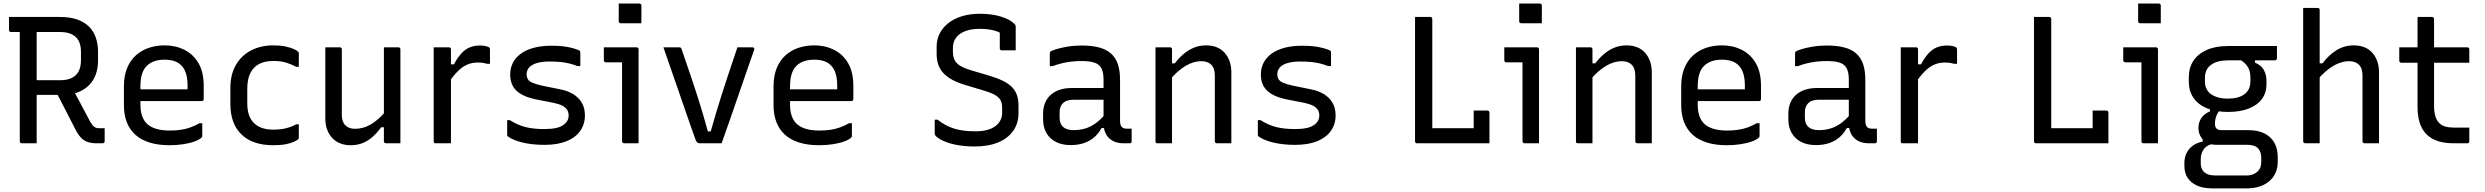

<svg xmlns="http://www.w3.org/2000/svg" viewBox="-20 -794 13770 1064"><path d="M369.1 -326.2Q398.2 -272.8 425.2 -222.5Q452.1 -172.2 480.2 -118.8Q491.7 -98.8 502.3 -91.2Q512.9 -83.5 528.8 -83.5Q534.5 -83.5 538.2 -83.5Q541.9 -83.5 545.9 -83.5H560Q560 -63.6 560 -47.3Q560 -31 560 -11Q560 -6 557 -3Q554 0 549 0Q542 0 532.7 0Q523.4 0 514.6 0Q487.4 0 466.9 -6.8Q446.4 -13.5 430.9 -29Q415.3 -44.4 401.3 -70.3Q373.4 -125.1 345.4 -179.7Q317.4 -234.2 289 -288.5ZM30 -700Q100.3 -700 171.1 -700Q241.9 -700 312.2 -700Q365.8 -700 405.7 -686.7Q445.6 -673.3 471.7 -648Q497.7 -622.6 510.5 -586.7Q523.3 -550.9 523.3 -505.8V-457.3Q523.3 -413.7 509.6 -378.4Q495.9 -343.2 470.1 -318.6Q444.2 -293.9 407.1 -281Q370 -268.1 322.6 -268.1Q285.8 -268.1 248.2 -268.1Q210.7 -268.1 173.3 -268.1L162.3 -260.8V-349.5Q200 -349.5 237.6 -349.5Q275.2 -349.5 312.9 -349.5Q352.1 -349.5 377.6 -361.8Q403 -374.1 415.8 -398.7Q428.6 -423.4 428.6 -458.8V-507.2Q428.6 -533 421.9 -553.4Q415.3 -573.9 401.4 -587.2Q387.6 -601 365.9 -608.8Q344.2 -616.5 312.9 -616.5Q267.8 -616.5 222.3 -616.5Q176.8 -616.5 131.7 -616.5Q86.6 -616.5 41 -616.5Q36 -616.5 33 -619.5Q30 -622.5 30 -627.5Q30 -646.4 30 -663.7Q30 -681 30 -700ZM183.2 0Q162 0 142.1 0Q122.2 0 100.6 0Q95.6 0 92.6 -3Q89.6 -6 89.6 -11Q89.6 -93.3 89.6 -173.1Q89.6 -252.9 89.6 -332.2Q89.6 -411.6 89.6 -491.5Q89.6 -571.5 89.6 -653.4H195.2L183.2 -634.6Q183.2 -588.6 183.2 -543.3Q183.2 -498.1 183.2 -453.4Q183.2 -394.4 183.2 -336.5Q183.2 -278.5 183.2 -220.1Q183.2 -161.6 183.2 -99.2Q183.2 -72.8 183.2 -47.8Q183.2 -22.8 183.2 0Z M892.6 -542.6Q952.5 -542.6 1001.4 -518.3Q1050.4 -494 1079.6 -444.6Q1108.9 -395.2 1108.9 -318.3V-244.6Q1108.9 -241.6 1107.6 -239.1Q1106.3 -236.6 1104.1 -235.3Q1101.9 -234 1098.3 -234H838.5Q822.1 -234 805.3 -234Q788.4 -234 772 -234H742.2L729.4 -298.8H1019.5Q1019.5 -304 1019.5 -308.9Q1019.5 -313.7 1019.5 -318.9Q1019.5 -358.5 1010.7 -386.8Q1001.9 -415.1 983.8 -432.6Q968 -448.4 945.1 -455.8Q922.2 -463.3 892.6 -463.3Q828.3 -463.3 793.2 -428.8Q758.2 -394.4 758.2 -315.9V-211.2Q758.2 -189.1 762.2 -170.4Q766.1 -151.7 773.5 -136.6Q781 -121.6 792.1 -110.5Q812.3 -90.2 844.4 -80.4Q876.5 -70.6 920.2 -70.6Q956.2 -70.6 984 -75Q1011.7 -79.4 1036.5 -88.4Q1061.2 -97.4 1085.6 -111.4H1100.9Q1100.9 -92.8 1100.9 -74.8Q1100.9 -56.8 1100.9 -40.1Q1100.9 -38.1 1100.2 -36.1Q1099.5 -34.1 1097.5 -32.1Q1085.2 -19.9 1058.1 -10Q1031 -0.2 994.9 5.3Q958.8 10.8 919.2 10.8Q857.5 10.8 809.9 -3.8Q762.4 -18.4 730.7 -46.7Q699.1 -75.1 682.9 -116.3Q666.7 -157.5 666.7 -210.8V-314.8Q666.7 -373.3 684.2 -416.2Q701.6 -459 732.9 -487.2Q764.2 -515.5 805.3 -529.1Q846.4 -542.6 892.6 -542.6Z M1494.6 -542.6Q1532.8 -542.6 1561.4 -536.6Q1590 -530.5 1607.8 -522.4Q1625.6 -514.3 1631.7 -507.7Q1634.9 -504.9 1635.4 -502.7Q1635.9 -500.5 1635.9 -496.8Q1635.9 -478.8 1635.9 -460.4Q1635.9 -441.9 1635.9 -423.9H1620.6Q1597.9 -436.7 1567.4 -446.5Q1536.9 -456.2 1494.2 -456.2Q1448.3 -456.2 1416 -439.4Q1383.7 -422.5 1367 -388.4Q1350.3 -354.2 1350.3 -302.5V-220.8Q1350.3 -184.5 1359.7 -157Q1369.2 -129.6 1388.1 -111.5Q1406.4 -93.6 1433 -84.6Q1459.5 -75.6 1494.2 -75.6Q1523.4 -75.6 1545.8 -79.3Q1568.3 -83.1 1586.7 -89.7Q1605.1 -96.2 1620.6 -105H1635.9Q1635.9 -86.4 1635.9 -67.9Q1635.9 -49.5 1635.9 -30.9Q1635.9 -28.9 1635.4 -26.9Q1634.9 -24.9 1632.9 -22.9Q1626.1 -16.2 1608.6 -8.1Q1591.1 -0.1 1562.9 5.4Q1534.6 10.8 1494.1 10.8Q1437.6 10.8 1393.7 -3.9Q1349.8 -18.7 1319 -48Q1288.2 -77.4 1272.4 -119.9Q1256.7 -162.4 1256.7 -216.9V-306.3Q1256.7 -382.2 1287.7 -434.9Q1318.8 -487.6 1372.4 -515.1Q1426 -542.6 1494.6 -542.6Z M1863.3 -531.8Q1867.3 -531.8 1869.3 -530.3Q1871.3 -528.9 1872.8 -526.9Q1874.3 -524.9 1874.3 -521Q1874.3 -475.6 1874.3 -429.1Q1874.3 -382.6 1874.3 -336.6Q1874.3 -290.5 1874.3 -245.4Q1874.3 -200.4 1874.3 -157.1Q1874.3 -118.9 1893.8 -99.5Q1913.4 -80.2 1946.3 -80.2Q1969.9 -80.2 1992 -86.2Q2014 -92.3 2035.3 -104.8Q2056.6 -117.4 2078.5 -136.8Q2100.3 -156.1 2122.1 -183.3V-88.9H2092.5Q2070.3 -58.5 2045.2 -35.9Q2020.1 -13.3 1990.2 -1.3Q1960.2 10.8 1922.6 10.8Q1890.3 10.8 1864 0Q1837.7 -10.8 1819.9 -30.8Q1802.1 -50.8 1792.4 -77.3Q1782.8 -103.8 1782.8 -135.9Q1782.8 -181 1782.8 -225.7Q1782.8 -270.3 1782.8 -315.4Q1782.8 -360.5 1782.8 -404.6Q1782.8 -436.7 1782.8 -468.6Q1782.8 -500.4 1782.8 -531.8Q1803.2 -531.8 1823.3 -531.8Q1843.4 -531.8 1863.3 -531.8ZM2187.9 -531.8Q2191.9 -531.8 2193.9 -530.3Q2195.9 -528.8 2197.4 -526.7Q2198.9 -524.7 2198.9 -520.6Q2198.9 -450.6 2198.9 -380.5Q2198.9 -310.4 2198.9 -239.8Q2198.9 -169.2 2198.9 -99.2Q2198.9 -77.7 2198.9 -59.2Q2198.9 -40.7 2198.9 -25.6Q2198.9 -10.5 2198.9 0Q2185.1 0 2171.3 0Q2157.5 0 2144.4 0Q2131.3 0 2118.4 0Q2115.4 0 2112.9 -1.5Q2110.4 -3 2108.9 -5.1Q2107.4 -7.1 2107.4 -11.1Q2107.4 -98 2107.4 -184.9Q2107.4 -271.8 2107.4 -358.7Q2107.4 -445.6 2107.4 -531.8Q2121.7 -531.8 2134.9 -531.8Q2148.2 -531.8 2161.5 -531.8Q2174.9 -531.8 2187.9 -531.8Z M2462.6 -437.6H2495.6Q2515.7 -475.3 2537 -498.2Q2558.2 -521.1 2583.3 -531.5Q2608.4 -541.8 2638.3 -541.8Q2655.6 -541.8 2667.7 -539.4Q2679.7 -537 2687.4 -533.4Q2692.1 -531 2693.7 -527.6Q2695.3 -524.2 2695.3 -518.5Q2695.3 -508.7 2695.3 -498.8Q2695.3 -488.9 2695.3 -479.5Q2695.3 -470.1 2695.3 -460.2Q2695.3 -450.3 2695.3 -440.5H2680Q2669.4 -443.5 2657 -445.5Q2644.7 -447.5 2627.9 -447.5Q2595.6 -447.5 2568.7 -435.8Q2541.8 -424.1 2516.3 -398.5Q2490.7 -373 2462.6 -331ZM2479 0Q2465.2 0 2451 0Q2436.8 0 2422.8 0Q2408.9 0 2394.4 0Q2391.4 0 2389.4 -0.5Q2387.4 -1 2385.9 -2.5Q2384.4 -4 2383.9 -6Q2383.4 -8 2383.4 -11Q2383.4 -31.8 2383.4 -67.7Q2383.4 -103.7 2383.4 -149.3Q2383.4 -194.8 2383.4 -244.3Q2383.4 -293.7 2383.4 -342.3Q2383.4 -390.8 2383.4 -432.6Q2383.4 -464.9 2383.4 -490.5Q2383.4 -516.1 2383.4 -531.8Q2399.1 -531.8 2413.5 -531.8Q2427.9 -531.8 2441.6 -531.8Q2455.4 -531.8 2468 -531.8Q2472 -531.8 2474 -530.3Q2476 -528.8 2477.5 -526.8Q2479 -524.8 2479 -520.8Q2479 -495.3 2479 -451.1Q2479 -406.9 2479 -351.1Q2479 -295.4 2479 -233.9Q2479 -172.5 2479 -112.1Q2479 -51.8 2479 0Z M2996.8 -78.8Q3069.2 -78.8 3100.2 -100.1Q3131.2 -121.3 3131.2 -153.6Q3131.2 -172 3122.9 -185.3Q3114.6 -198.7 3096.2 -208.3Q3077.7 -217.9 3046.5 -224.4L2948.4 -243.6Q2898.6 -254.2 2867.5 -272.4Q2836.4 -290.6 2821.8 -317.6Q2807.3 -344.6 2807.3 -380.9Q2807.3 -416.1 2821.9 -445.2Q2836.5 -474.3 2865.4 -495.8Q2894.3 -517.2 2937.3 -528.9Q2980.3 -540.6 3036.6 -540.6Q3073.5 -540.6 3101.5 -537.2Q3129.4 -533.7 3150.2 -528.2Q3170.9 -522.6 3184.2 -517Q3189.9 -515 3192.2 -512.8Q3194.5 -510.6 3195.3 -507.6Q3196 -504.5 3196 -499.5Q3196 -484.2 3196 -465.1Q3196 -446 3196 -427.7H3180.6Q3156.6 -437 3133.1 -442.7Q3109.7 -448.4 3083.7 -450.7Q3057.7 -453 3025.1 -453Q2980.1 -453 2952 -443.7Q2923.9 -434.4 2911.2 -418.7Q2898.4 -402.9 2898.4 -383.5Q2898.4 -366.9 2905.2 -355.2Q2912.1 -343.6 2930.6 -335.5Q2949.1 -327.4 2982.7 -319.7L3082.2 -299.5Q3126.3 -291.2 3157.2 -272Q3188.1 -252.7 3204.8 -223.7Q3221.4 -194.6 3221.4 -154.4Q3221.4 -104.7 3194.8 -67.8Q3168.2 -30.9 3118.3 -11Q3068.4 8.8 2998.2 8.8Q2962.2 8.8 2931.5 5.4Q2900.9 1.9 2875.6 -4.1Q2850.3 -10.2 2830.5 -18.4Q2810.8 -26.6 2796.9 -36.1Q2793.5 -38.6 2792 -40.7Q2790.6 -42.8 2790.6 -48.3Q2790.6 -65.1 2790.6 -86.8Q2790.6 -108.6 2790.6 -128.1H2805.9Q2827 -114.5 2848 -105.2Q2868.9 -95.9 2891.8 -90Q2914.6 -84.2 2940.5 -81.5Q2966.4 -78.8 2996.8 -78.8Z M3427.2 -11Q3427.2 -48.5 3427.2 -92.1Q3427.2 -135.6 3427.2 -182.6Q3427.2 -229.6 3427.2 -276.6Q3427.2 -323.6 3427.2 -367.4Q3427.2 -411.3 3427.2 -448.7H3413.4Q3404.9 -448.7 3395.6 -448.7Q3386.2 -448.7 3376.2 -448.7Q3366.1 -448.7 3356.4 -448.7Q3346.6 -448.7 3337.3 -448.7Q3332.9 -448.7 3329.6 -452Q3326.3 -455.3 3326.3 -459.7Q3326.3 -477.4 3326.3 -495.8Q3326.3 -514.1 3326.3 -531.8Q3342.7 -531.8 3361.4 -531.8Q3380.1 -531.8 3400 -531.8Q3420 -531.8 3439 -531.8Q3458 -531.8 3475.7 -531.8Q3493.3 -531.8 3507.7 -531.8Q3511.1 -531.8 3513.4 -530.3Q3515.7 -528.8 3517.2 -526.5Q3518.7 -524.2 3518.7 -520.8Q3518.7 -470.1 3518.7 -415.8Q3518.7 -361.5 3518.7 -306.4Q3518.7 -251.3 3518.7 -197.2Q3518.7 -143.1 3518.7 -92Q3518.7 -77.1 3518.7 -61.8Q3518.7 -46.5 3518.7 -31.2Q3518.7 -15.8 3518.7 0Q3497.5 0 3478.6 0Q3459.8 0 3438.2 0Q3433.8 0 3430.5 -3.3Q3427.2 -6.6 3427.2 -11ZM3408.8 -774.3Q3422.8 -774.3 3437.1 -774.3Q3451.4 -774.3 3466.1 -774.3Q3480.8 -774.3 3495.1 -774.3Q3509.4 -774.3 3523.4 -774.3Q3528.4 -774.3 3531.4 -771.3Q3534.4 -768.3 3534.4 -763.3V-665.2Q3520.4 -665.2 3506.1 -665.2Q3491.8 -665.2 3477.1 -665.2Q3462.4 -665.2 3448.1 -665.2Q3433.8 -665.2 3419.8 -665.2Q3414.8 -665.2 3411.8 -668.2Q3408.8 -671.2 3408.8 -676.2Z M3745.6 -531.8Q3748.9 -531.8 3751 -530.7Q3753.1 -529.6 3754.7 -527.5Q3756.3 -525.5 3757.3 -521.2Q3781.1 -451.7 3805.2 -381.1Q3829.3 -310.4 3853.8 -233.1Q3878.4 -155.7 3902.6 -65.9H3918.5Q3933.8 -119.3 3948.5 -169Q3963.3 -218.8 3978.3 -265.5Q3993.4 -312.2 4008 -356.9Q4022.5 -401.6 4037.4 -445.1Q4052.2 -488.5 4066.5 -531.8Q4087.4 -531.8 4108.4 -531.8Q4129.4 -531.8 4149.7 -531.8Q4154 -531.8 4156.4 -529.9Q4158.8 -528 4160 -524.9Q4161.2 -521.9 4159.2 -517.5Q4136.7 -453.1 4114.2 -388.4Q4091.7 -323.7 4069.4 -258.7Q4047.1 -193.8 4024.6 -129.4Q4002.1 -65 3979 0Q3947.5 0 3916.8 0Q3886 0 3859.5 0Q3852.6 0 3847.7 -2.1Q3842.9 -4.2 3839.3 -10Q3835.8 -15.8 3831.5 -27.8Q3815 -75.3 3797.7 -124.3Q3780.4 -173.4 3763.2 -223.7Q3746 -274 3728.1 -325.3Q3710.1 -376.6 3692.2 -428.2Q3674.3 -479.8 3656.4 -531.8Q3678.7 -531.8 3701 -531.8Q3723.2 -531.8 3745.6 -531.8Z M4492.6 -542.6Q4552.5 -542.6 4601.4 -518.3Q4650.4 -494 4679.6 -444.6Q4708.9 -395.2 4708.9 -318.3V-244.6Q4708.9 -241.6 4707.6 -239.1Q4706.3 -236.6 4704.1 -235.3Q4701.9 -234 4698.3 -234H4438.5Q4422.1 -234 4405.3 -234Q4388.4 -234 4372 -234H4342.2L4329.4 -298.8H4619.5Q4619.5 -304 4619.5 -308.9Q4619.5 -313.7 4619.5 -318.9Q4619.5 -358.5 4610.7 -386.8Q4601.9 -415.1 4583.8 -432.6Q4568 -448.4 4545.1 -455.8Q4522.2 -463.3 4492.6 -463.3Q4428.3 -463.3 4393.2 -428.8Q4358.2 -394.4 4358.2 -315.9V-211.2Q4358.2 -189.1 4362.2 -170.4Q4366.1 -151.7 4373.5 -136.6Q4381 -121.6 4392.1 -110.5Q4412.3 -90.2 4444.4 -80.4Q4476.5 -70.6 4520.2 -70.6Q4556.2 -70.6 4584 -75Q4611.7 -79.4 4636.5 -88.4Q4661.2 -97.4 4685.6 -111.4H4700.9Q4700.9 -92.8 4700.9 -74.8Q4700.9 -56.8 4700.9 -40.1Q4700.9 -38.1 4700.2 -36.1Q4699.5 -34.1 4697.5 -32.1Q4685.2 -19.9 4658.1 -10Q4631 -0.2 4594.9 5.3Q4558.8 10.8 4519.2 10.8Q4457.5 10.8 4409.9 -3.8Q4362.4 -18.4 4330.7 -46.7Q4299.1 -75.1 4282.9 -116.3Q4266.7 -157.5 4266.7 -210.8V-314.8Q4266.7 -373.3 4284.2 -416.2Q4301.6 -459 4332.9 -487.2Q4364.2 -515.5 4405.3 -529.1Q4446.4 -542.6 4492.6 -542.6Z M5409.1 -717.7Q5476.6 -717.7 5526.9 -702.1Q5577.3 -686.6 5601.5 -661.8Q5606.1 -657.8 5607.4 -654.1Q5608.7 -650.4 5608.7 -645Q5608.7 -625.4 5608.7 -603Q5608.7 -580.5 5608.7 -558.4Q5608.7 -536.2 5608.7 -514.9Q5589.5 -514.9 5570.1 -514.9Q5550.6 -514.9 5531.5 -514.9Q5526.5 -514.9 5523.5 -517.9Q5520.5 -520.9 5520.5 -525.9Q5520.5 -539.2 5520.5 -552.6Q5520.5 -566 5520.5 -580Q5520.5 -594 5520.5 -609.1Q5520.5 -624.3 5520.5 -640.3L5547.9 -596.2Q5523.7 -615.3 5490.1 -624.7Q5456.5 -634.1 5409.1 -634.1Q5374.5 -634.1 5347.2 -627.1Q5319.8 -620.1 5300.5 -606.6Q5281.1 -593 5270.9 -573.2Q5260.7 -553.4 5260.7 -527.8V-507.9Q5260.7 -482.3 5269.1 -463.3Q5277.6 -444.3 5299.6 -430.3Q5321.7 -416.4 5362.9 -404L5459 -375.6Q5504.9 -362.2 5536.7 -346.6Q5568.6 -331.1 5587.8 -311.7Q5607 -292.2 5615.6 -266.5Q5624.3 -240.7 5624.3 -206.3V-167.7Q5624.3 -111.6 5595.5 -69.8Q5566.7 -27.9 5512.2 -5.1Q5457.7 17.7 5380.7 17.7Q5332.1 17.7 5289.6 10.5Q5247.1 3.3 5215.3 -9.9Q5183.5 -23 5165.9 -40.2Q5162.4 -43.8 5161.2 -47.3Q5159.9 -50.8 5159.9 -57.3Q5159.9 -69.2 5159.9 -80.9Q5159.9 -92.6 5159.9 -105.1Q5159.9 -117.7 5159.9 -130.7H5175.3Q5219.7 -95.9 5268.4 -81.1Q5317.1 -66.3 5385.3 -66.3Q5456.6 -66.3 5495 -94.3Q5533.5 -122.3 5533.5 -170.2V-197.3Q5533.5 -221.8 5524.9 -238.3Q5516.3 -254.7 5493.8 -267.7Q5471.2 -280.7 5428.6 -293.1L5332.3 -322.1Q5285.2 -335.9 5254.1 -353.6Q5223 -371.2 5204.6 -392.5Q5186.2 -413.9 5178.3 -439.7Q5170.5 -465.5 5170.5 -496.6V-535.3Q5170.5 -575.7 5187.7 -609Q5204.9 -642.3 5236.6 -666.9Q5268.4 -691.4 5312.1 -704.5Q5355.9 -717.7 5409.1 -717.7Z M6187 -351Q6187 -323.4 6187 -295.3Q6187 -267.2 6187 -238.7Q6187 -210.1 6187 -181.9Q6187 -153.6 6187 -126.3Q6187 -112.7 6189.4 -103.9Q6191.8 -95.1 6197.1 -89.8Q6201.9 -85 6209 -82.9Q6216.1 -80.9 6226.1 -80.9Q6228.5 -80.9 6231 -80.9Q6233.5 -80.9 6235.9 -80.9H6251.2Q6251.2 -63.1 6251.2 -45.9Q6251.2 -28.7 6251.2 -11Q6251.2 -5.4 6248.2 -2.7Q6245.2 0 6240.2 0Q6235.2 0 6224.7 0Q6214.2 0 6205.4 0Q6181.7 0 6161.9 -6.9Q6142.1 -13.7 6126.9 -27.7Q6111.8 -41.7 6103.7 -62.5Q6095.5 -83.3 6095.5 -111.1Q6095.5 -145.8 6095.5 -183.4Q6095.5 -221 6095.5 -255.7Q6095.5 -272.1 6095.5 -288.2Q6095.5 -304.3 6095.5 -320.3Q6095.5 -336.3 6095.5 -352.3Q6095.5 -392.5 6084.1 -414.9Q6072.6 -437.3 6046.1 -446.5Q6019.5 -455.7 5972.8 -455.7Q5943.6 -455.7 5916.8 -452.6Q5890 -449.5 5864.7 -443.4Q5839.5 -437.2 5812.9 -427.4H5797.6Q5797.6 -445.3 5797.6 -463.2Q5797.6 -481.2 5797.6 -498.6Q5797.6 -502.1 5798.6 -504.3Q5799.6 -506.5 5800.6 -507.5Q5806 -512.9 5831.6 -521Q5857.3 -529.1 5894.7 -535.4Q5932.1 -541.8 5972.8 -541.8Q6029 -541.8 6069.7 -531.3Q6110.3 -520.7 6136.2 -497.9Q6162.1 -475 6174.6 -438.9Q6187 -402.8 6187 -351ZM5852 -141.5Q5852 -108 5871.6 -90.4Q5891.2 -72.9 5929.5 -72.9Q5963.9 -72.9 5994.2 -81.9Q6024.6 -90.9 6053.8 -112.4Q6083.1 -133.9 6114.1 -172V-84.7H6084.5Q6068 -54.2 6043.5 -33Q6018.9 -11.8 5986.2 -0.9Q5953.4 10 5913.3 10Q5866 10 5831.8 -7.3Q5797.6 -24.7 5779.1 -56.6Q5760.5 -88.5 5760.5 -132.2V-164Q5760.5 -197.1 5771.2 -223.4Q5781.9 -249.6 5802.4 -268Q5822.9 -286.4 5851.9 -296.3Q5880.9 -306.2 5917.5 -306.2Q5951.9 -306.2 5984.5 -306.2Q6017.1 -306.2 6049.2 -306.2Q6081.2 -306.2 6114.3 -306.2Q6122.7 -306.2 6126.6 -295.5Q6130.5 -284.7 6131.5 -269.8Q6132.5 -255 6132.5 -241.4Q6095.5 -241.4 6063.6 -241.4Q6031.8 -241.4 5999.7 -241.4Q5967.7 -241.4 5929.5 -241.4Q5909.4 -241.4 5894.7 -236.5Q5880 -231.7 5869.7 -221.4Q5861.1 -212.8 5856.5 -200.3Q5852 -187.9 5852 -172.1Z M6803.7 0Q6782.5 0 6763.6 0Q6744.8 0 6723.2 0Q6720.2 0 6717.7 -1.5Q6715.2 -2.9 6713.7 -4.9Q6712.2 -6.9 6712.2 -10.8Q6712.2 -71.8 6712.2 -132.4Q6712.2 -193.1 6712.2 -253.7Q6712.2 -314.4 6712.2 -374.7Q6712.2 -415.8 6692.4 -435.4Q6672.7 -455 6636.8 -455Q6616.1 -455 6594.3 -448.6Q6572.4 -442.1 6550.1 -428.9Q6527.8 -415.6 6505.4 -395.8Q6483 -376.1 6460.2 -348.5V-442.9H6490.2Q6513.3 -473.1 6539.7 -495.3Q6566 -517.6 6597 -530.1Q6628.1 -542.6 6663.4 -542.6Q6697.2 -542.6 6723.4 -531.8Q6749.6 -521.1 6767.2 -500.8Q6784.8 -480.6 6794.3 -453.5Q6803.7 -426.3 6803.7 -393.4Q6803.7 -345.4 6803.7 -297Q6803.7 -248.6 6803.7 -200.3Q6803.7 -151.9 6803.7 -103.1Q6803.7 -76.9 6803.7 -51.3Q6803.7 -25.6 6803.7 0ZM6474.9 0Q6461 0 6448.1 0Q6435.1 0 6421.9 0Q6408.7 0 6394.4 0Q6391.4 0 6389.4 -0.5Q6387.4 -1 6385.9 -2.5Q6384.4 -4.1 6383.9 -6.1Q6383.4 -8.1 6383.4 -11.2Q6383.4 -64 6383.4 -116.8Q6383.4 -169.6 6383.4 -221.9Q6383.4 -274.2 6383.4 -327Q6383.4 -379.8 6383.4 -432.6Q6383.4 -464.9 6383.4 -490.5Q6383.4 -516.1 6383.4 -531.8Q6399.1 -531.8 6412.5 -531.8Q6425.8 -531.8 6438.5 -531.8Q6451.3 -531.8 6463.9 -531.8Q6467.9 -531.8 6469.9 -530.3Q6471.9 -528.8 6473.4 -526.8Q6474.9 -524.7 6474.9 -520.7Q6474.9 -434.7 6474.9 -347.8Q6474.9 -260.8 6474.9 -173.9Q6474.9 -86.9 6474.9 0Z M7156.8 -78.8Q7229.2 -78.8 7260.2 -100.1Q7291.2 -121.3 7291.2 -153.6Q7291.2 -172 7282.9 -185.3Q7274.6 -198.7 7256.2 -208.3Q7237.7 -217.9 7206.5 -224.4L7108.4 -243.6Q7058.6 -254.2 7027.5 -272.4Q6996.4 -290.6 6981.8 -317.6Q6967.3 -344.6 6967.3 -380.9Q6967.3 -416.1 6981.9 -445.2Q6996.5 -474.3 7025.4 -495.8Q7054.3 -517.2 7097.3 -528.9Q7140.3 -540.6 7196.6 -540.6Q7233.5 -540.6 7261.5 -537.2Q7289.4 -533.7 7310.2 -528.2Q7330.9 -522.6 7344.2 -517Q7349.9 -515 7352.2 -512.8Q7354.5 -510.6 7355.3 -507.6Q7356 -504.5 7356 -499.5Q7356 -484.2 7356 -465.1Q7356 -446 7356 -427.7H7340.6Q7316.6 -437 7293.1 -442.7Q7269.7 -448.4 7243.7 -450.7Q7217.7 -453 7185.1 -453Q7140.1 -453 7112 -443.7Q7083.9 -434.4 7071.2 -418.7Q7058.4 -402.9 7058.4 -383.5Q7058.4 -366.9 7065.2 -355.2Q7072.1 -343.6 7090.6 -335.5Q7109.1 -327.4 7142.7 -319.7L7242.2 -299.5Q7286.3 -291.2 7317.2 -272Q7348.1 -252.7 7364.8 -223.7Q7381.4 -194.6 7381.4 -154.4Q7381.4 -104.7 7354.8 -67.8Q7328.2 -30.9 7278.3 -11Q7228.4 8.8 7158.2 8.8Q7122.2 8.8 7091.5 5.4Q7060.9 1.9 7035.6 -4.1Q7010.3 -10.2 6990.5 -18.4Q6970.8 -26.6 6956.9 -36.1Q6953.5 -38.6 6952 -40.7Q6950.6 -42.8 6950.6 -48.3Q6950.6 -65.1 6950.6 -86.8Q6950.6 -108.6 6950.6 -128.1H6965.9Q6987 -114.5 7008 -105.2Q7028.9 -95.9 7051.8 -90Q7074.6 -84.2 7100.5 -81.5Q7126.4 -78.8 7156.8 -78.8Z M7832.7 0Q7830.1 0 7828.1 -0.7Q7826.1 -1.4 7824.6 -2.9Q7823.1 -4.4 7822.4 -6.4Q7821.7 -8.4 7821.7 -11Q7821.7 -92.3 7821.7 -175.6Q7821.7 -258.9 7821.7 -338.3Q7821.7 -417.7 7821.7 -486.7Q7821.7 -555.7 7821.7 -608.3Q7821.7 -631.2 7821.7 -654.1Q7821.7 -677.1 7821.7 -700Q7843.3 -700 7864.2 -700Q7885.1 -700 7906.3 -700Q7909.9 -700 7912.1 -698.5Q7914.3 -697 7915.8 -694.5Q7917.3 -692 7917.3 -689Q7917.3 -614 7917.3 -538Q7917.3 -462.1 7917.3 -386.3Q7917.3 -310.4 7917.3 -234.5Q7917.3 -158.5 7917.3 -83.5H8165.8Q8182.3 -83.5 8194.1 -78Q8205.8 -72.4 8213.7 -61.4Q8221.7 -50.4 8226.7 -35.1Q8231.7 -19.9 8234.1 0ZM8146.8 -181.6Q8160.4 -181.6 8173 -181.6Q8185.5 -181.6 8197.8 -181.6Q8210.1 -181.6 8223.1 -181.6Q8226.1 -181.6 8228.6 -180.1Q8231.1 -178.6 8232.6 -176.1Q8234.1 -173.6 8234.1 -170.6Q8234.1 -152.2 8234.1 -130.4Q8234.1 -108.6 8234.1 -85.5Q8234.1 -62.4 8234.1 -40.4Q8234.1 -18.4 8234.1 0Q8200.5 -2.1 8181.2 -10.5Q8161.9 -18.9 8154.3 -33.5Q8146.8 -48.2 8146.8 -68.3Q8146.8 -86 8146.8 -105.7Q8146.8 -125.4 8146.8 -145.1Q8146.8 -164.7 8146.8 -181.6Z M8417.2 -11Q8417.2 -48.5 8417.2 -92.1Q8417.2 -135.6 8417.2 -182.6Q8417.2 -229.6 8417.2 -276.6Q8417.2 -323.6 8417.2 -367.4Q8417.2 -411.3 8417.2 -448.7H8403.4Q8394.9 -448.7 8385.6 -448.7Q8376.2 -448.7 8366.2 -448.7Q8356.1 -448.7 8346.4 -448.7Q8336.6 -448.7 8327.3 -448.7Q8322.9 -448.7 8319.6 -452Q8316.3 -455.3 8316.3 -459.7Q8316.3 -477.4 8316.3 -495.8Q8316.3 -514.1 8316.3 -531.8Q8332.7 -531.8 8351.4 -531.8Q8370.1 -531.8 8390 -531.8Q8410 -531.8 8429 -531.8Q8448 -531.8 8465.7 -531.8Q8483.3 -531.8 8497.7 -531.8Q8501.1 -531.8 8503.4 -530.3Q8505.7 -528.8 8507.2 -526.5Q8508.7 -524.2 8508.7 -520.8Q8508.7 -470.1 8508.7 -415.8Q8508.7 -361.5 8508.7 -306.4Q8508.7 -251.3 8508.7 -197.2Q8508.7 -143.1 8508.7 -92Q8508.7 -77.1 8508.7 -61.8Q8508.7 -46.5 8508.7 -31.2Q8508.7 -15.8 8508.7 0Q8487.5 0 8468.6 0Q8449.8 0 8428.2 0Q8423.8 0 8420.5 -3.3Q8417.2 -6.6 8417.2 -11ZM8398.8 -774.3Q8412.8 -774.3 8427.1 -774.3Q8441.4 -774.3 8456.1 -774.3Q8470.8 -774.3 8485.1 -774.3Q8499.4 -774.3 8513.4 -774.3Q8518.4 -774.3 8521.4 -771.3Q8524.4 -768.3 8524.4 -763.3V-665.2Q8510.4 -665.2 8496.1 -665.2Q8481.8 -665.2 8467.1 -665.2Q8452.4 -665.2 8438.1 -665.2Q8423.8 -665.2 8409.8 -665.2Q8404.8 -665.2 8401.8 -668.2Q8398.8 -671.2 8398.8 -676.2Z M9133.7 0Q9112.5 0 9093.6 0Q9074.8 0 9053.2 0Q9050.2 0 9047.7 -1.5Q9045.2 -2.9 9043.7 -4.9Q9042.2 -6.9 9042.2 -10.8Q9042.2 -71.8 9042.2 -132.4Q9042.2 -193.1 9042.2 -253.7Q9042.2 -314.4 9042.2 -374.7Q9042.2 -415.8 9022.4 -435.4Q9002.7 -455 8966.8 -455Q8946.1 -455 8924.3 -448.6Q8902.4 -442.1 8880.1 -428.9Q8857.8 -415.6 8835.4 -395.8Q8813 -376.1 8790.2 -348.5V-442.9H8820.2Q8843.3 -473.1 8869.7 -495.3Q8896 -517.6 8927 -530.1Q8958.1 -542.6 8993.4 -542.6Q9027.2 -542.6 9053.4 -531.8Q9079.6 -521.1 9097.2 -500.8Q9114.8 -480.6 9124.3 -453.5Q9133.7 -426.3 9133.7 -393.4Q9133.7 -345.4 9133.7 -297Q9133.7 -248.6 9133.7 -200.3Q9133.7 -151.9 9133.7 -103.1Q9133.7 -76.9 9133.7 -51.3Q9133.7 -25.6 9133.7 0ZM8804.9 0Q8791 0 8778.1 0Q8765.1 0 8751.9 0Q8738.7 0 8724.4 0Q8721.4 0 8719.4 -0.5Q8717.4 -1 8715.9 -2.5Q8714.4 -4.1 8713.9 -6.1Q8713.4 -8.1 8713.4 -11.2Q8713.4 -64 8713.4 -116.8Q8713.4 -169.6 8713.4 -221.9Q8713.4 -274.2 8713.4 -327Q8713.4 -379.8 8713.4 -432.6Q8713.4 -464.9 8713.4 -490.5Q8713.4 -516.1 8713.4 -531.8Q8729.1 -531.8 8742.5 -531.8Q8755.8 -531.8 8768.5 -531.8Q8781.3 -531.8 8793.9 -531.8Q8797.9 -531.8 8799.9 -530.3Q8801.9 -528.8 8803.4 -526.8Q8804.9 -524.7 8804.9 -520.7Q8804.9 -434.7 8804.9 -347.8Q8804.9 -260.8 8804.9 -173.9Q8804.9 -86.9 8804.9 0Z M9522.6 -542.6Q9582.5 -542.6 9631.4 -518.3Q9680.4 -494 9709.6 -444.6Q9738.9 -395.2 9738.9 -318.3V-244.6Q9738.9 -241.6 9737.6 -239.1Q9736.3 -236.6 9734.1 -235.3Q9731.9 -234 9728.3 -234H9468.5Q9452.1 -234 9435.3 -234Q9418.4 -234 9402 -234H9372.2L9359.4 -298.8H9649.5Q9649.5 -304 9649.5 -308.9Q9649.5 -313.7 9649.5 -318.9Q9649.5 -358.5 9640.7 -386.8Q9631.9 -415.1 9613.8 -432.6Q9598 -448.4 9575.1 -455.8Q9552.2 -463.3 9522.6 -463.3Q9458.3 -463.3 9423.2 -428.8Q9388.2 -394.4 9388.2 -315.9V-211.2Q9388.2 -189.1 9392.2 -170.4Q9396.1 -151.7 9403.5 -136.6Q9411 -121.6 9422.1 -110.5Q9442.3 -90.2 9474.4 -80.4Q9506.5 -70.6 9550.2 -70.6Q9586.2 -70.6 9614 -75Q9641.7 -79.4 9666.5 -88.4Q9691.2 -97.4 9715.6 -111.4H9730.9Q9730.9 -92.8 9730.9 -74.8Q9730.9 -56.8 9730.9 -40.1Q9730.9 -38.1 9730.2 -36.1Q9729.5 -34.1 9727.5 -32.1Q9715.2 -19.9 9688.1 -10Q9661 -0.2 9624.9 5.3Q9588.8 10.8 9549.2 10.8Q9487.5 10.8 9439.9 -3.8Q9392.4 -18.4 9360.7 -46.7Q9329.1 -75.1 9312.9 -116.3Q9296.7 -157.5 9296.7 -210.8V-314.8Q9296.7 -373.3 9314.2 -416.2Q9331.6 -459 9362.9 -487.2Q9394.2 -515.5 9435.3 -529.1Q9476.4 -542.6 9522.6 -542.6Z M10317 -351Q10317 -323.4 10317 -295.3Q10317 -267.2 10317 -238.7Q10317 -210.1 10317 -181.9Q10317 -153.6 10317 -126.3Q10317 -112.7 10319.4 -103.9Q10321.8 -95.1 10327.1 -89.8Q10331.9 -85 10339 -82.9Q10346.1 -80.9 10356.1 -80.9Q10358.5 -80.9 10361 -80.9Q10363.5 -80.9 10365.9 -80.9H10381.2Q10381.2 -63.1 10381.2 -45.9Q10381.2 -28.7 10381.2 -11Q10381.2 -5.4 10378.2 -2.7Q10375.2 0 10370.2 0Q10365.2 0 10354.7 0Q10344.2 0 10335.4 0Q10311.7 0 10291.9 -6.9Q10272.1 -13.7 10256.9 -27.7Q10241.8 -41.7 10233.7 -62.5Q10225.5 -83.3 10225.5 -111.1Q10225.5 -145.8 10225.5 -183.4Q10225.5 -221 10225.5 -255.7Q10225.5 -272.1 10225.5 -288.2Q10225.5 -304.3 10225.5 -320.3Q10225.5 -336.3 10225.5 -352.3Q10225.5 -392.5 10214.1 -414.9Q10202.6 -437.3 10176.1 -446.5Q10149.5 -455.7 10102.8 -455.7Q10073.6 -455.7 10046.8 -452.6Q10020 -449.5 9994.7 -443.4Q9969.5 -437.2 9942.9 -427.4H9927.6Q9927.6 -445.3 9927.6 -463.2Q9927.6 -481.2 9927.6 -498.6Q9927.6 -502.1 9928.6 -504.3Q9929.6 -506.5 9930.6 -507.5Q9936 -512.9 9961.6 -521Q9987.3 -529.1 10024.7 -535.4Q10062.1 -541.8 10102.8 -541.8Q10159 -541.8 10199.7 -531.3Q10240.3 -520.7 10266.2 -497.9Q10292.1 -475 10304.6 -438.9Q10317 -402.8 10317 -351ZM9982 -141.5Q9982 -108 10001.6 -90.4Q10021.2 -72.9 10059.5 -72.9Q10093.9 -72.9 10124.2 -81.9Q10154.6 -90.9 10183.8 -112.4Q10213.1 -133.9 10244.1 -172V-84.7H10214.5Q10198 -54.2 10173.5 -33Q10148.9 -11.8 10116.2 -0.9Q10083.4 10 10043.3 10Q9996 10 9961.8 -7.3Q9927.6 -24.7 9909.1 -56.6Q9890.5 -88.5 9890.5 -132.2V-164Q9890.5 -197.1 9901.2 -223.4Q9911.9 -249.6 9932.4 -268Q9952.9 -286.4 9981.9 -296.3Q10010.9 -306.2 10047.5 -306.2Q10081.9 -306.2 10114.5 -306.2Q10147.1 -306.2 10179.2 -306.2Q10211.2 -306.2 10244.3 -306.2Q10252.7 -306.2 10256.6 -295.5Q10260.5 -284.7 10261.5 -269.8Q10262.5 -255 10262.5 -241.4Q10225.5 -241.4 10193.6 -241.4Q10161.8 -241.4 10129.7 -241.4Q10097.7 -241.4 10059.5 -241.4Q10039.4 -241.4 10024.7 -236.5Q10010 -231.7 9999.7 -221.4Q9991.1 -212.8 9986.5 -200.3Q9982 -187.9 9982 -172.1Z M10592.6 -437.6H10625.6Q10645.7 -475.3 10667 -498.2Q10688.2 -521.1 10713.3 -531.5Q10738.4 -541.8 10768.3 -541.8Q10785.6 -541.8 10797.7 -539.4Q10809.7 -537 10817.4 -533.4Q10822.1 -531 10823.7 -527.6Q10825.3 -524.2 10825.3 -518.5Q10825.3 -508.7 10825.3 -498.8Q10825.3 -488.9 10825.3 -479.5Q10825.3 -470.1 10825.3 -460.2Q10825.3 -450.3 10825.3 -440.5H10810Q10799.4 -443.5 10787 -445.5Q10774.7 -447.5 10757.9 -447.5Q10725.6 -447.5 10698.7 -435.8Q10671.8 -424.1 10646.3 -398.5Q10620.7 -373 10592.6 -331ZM10609 0Q10595.2 0 10581 0Q10566.8 0 10552.8 0Q10538.9 0 10524.4 0Q10521.4 0 10519.4 -0.5Q10517.4 -1 10515.9 -2.5Q10514.4 -4 10513.9 -6Q10513.4 -8 10513.4 -11Q10513.4 -31.8 10513.4 -67.7Q10513.4 -103.7 10513.4 -149.3Q10513.4 -194.8 10513.4 -244.3Q10513.4 -293.7 10513.4 -342.3Q10513.4 -390.8 10513.4 -432.6Q10513.4 -464.9 10513.4 -490.5Q10513.4 -516.1 10513.4 -531.8Q10529.1 -531.8 10543.5 -531.8Q10557.9 -531.8 10571.6 -531.8Q10585.4 -531.8 10598 -531.8Q10602 -531.8 10604 -530.3Q10606 -528.8 10607.5 -526.8Q10609 -524.8 10609 -520.8Q10609 -495.3 10609 -451.1Q10609 -406.9 10609 -351.1Q10609 -295.4 10609 -233.9Q10609 -172.5 10609 -112.1Q10609 -51.8 10609 0Z M11262.7 0Q11260.1 0 11258.1 -0.7Q11256.1 -1.4 11254.6 -2.9Q11253.1 -4.4 11252.4 -6.4Q11251.7 -8.4 11251.7 -11Q11251.7 -92.3 11251.7 -175.6Q11251.7 -258.9 11251.7 -338.3Q11251.7 -417.7 11251.7 -486.7Q11251.7 -555.7 11251.7 -608.3Q11251.7 -631.2 11251.7 -654.1Q11251.7 -677.1 11251.7 -700Q11273.3 -700 11294.2 -700Q11315.1 -700 11336.3 -700Q11339.9 -700 11342.1 -698.5Q11344.3 -697 11345.8 -694.5Q11347.3 -692 11347.3 -689Q11347.3 -614 11347.3 -538Q11347.3 -462.1 11347.3 -386.3Q11347.3 -310.4 11347.3 -234.5Q11347.3 -158.5 11347.3 -83.5H11595.8Q11612.3 -83.5 11624.1 -78Q11635.8 -72.4 11643.7 -61.4Q11651.7 -50.4 11656.7 -35.1Q11661.7 -19.9 11664.1 0ZM11576.8 -181.6Q11590.4 -181.6 11603 -181.6Q11615.5 -181.6 11627.8 -181.6Q11640.1 -181.6 11653.1 -181.6Q11656.1 -181.6 11658.6 -180.1Q11661.1 -178.6 11662.6 -176.1Q11664.1 -173.6 11664.1 -170.6Q11664.1 -152.2 11664.1 -130.4Q11664.1 -108.6 11664.1 -85.5Q11664.1 -62.4 11664.1 -40.4Q11664.1 -18.4 11664.1 0Q11630.5 -2.1 11611.2 -10.5Q11591.9 -18.9 11584.3 -33.5Q11576.8 -48.2 11576.8 -68.3Q11576.8 -86 11576.8 -105.7Q11576.8 -125.4 11576.8 -145.1Q11576.8 -164.7 11576.8 -181.6Z M11847.2 -11Q11847.2 -48.5 11847.2 -92.1Q11847.2 -135.6 11847.2 -182.6Q11847.2 -229.6 11847.2 -276.6Q11847.2 -323.6 11847.2 -367.4Q11847.2 -411.3 11847.2 -448.7H11833.4Q11824.9 -448.7 11815.6 -448.7Q11806.2 -448.7 11796.2 -448.7Q11786.1 -448.7 11776.4 -448.7Q11766.6 -448.7 11757.3 -448.7Q11752.9 -448.7 11749.6 -452Q11746.3 -455.3 11746.3 -459.7Q11746.3 -477.4 11746.3 -495.8Q11746.3 -514.1 11746.3 -531.8Q11762.7 -531.8 11781.4 -531.8Q11800.1 -531.8 11820 -531.8Q11840 -531.8 11859 -531.8Q11878 -531.8 11895.7 -531.8Q11913.3 -531.8 11927.7 -531.8Q11931.1 -531.8 11933.4 -530.3Q11935.7 -528.8 11937.2 -526.5Q11938.7 -524.2 11938.7 -520.8Q11938.7 -470.1 11938.7 -415.8Q11938.7 -361.5 11938.7 -306.4Q11938.7 -251.3 11938.7 -197.2Q11938.7 -143.1 11938.7 -92Q11938.7 -77.1 11938.7 -61.8Q11938.7 -46.5 11938.7 -31.2Q11938.7 -15.8 11938.7 0Q11917.5 0 11898.6 0Q11879.8 0 11858.2 0Q11853.8 0 11850.5 -3.3Q11847.2 -6.6 11847.2 -11ZM11828.8 -774.3Q11842.8 -774.3 11857.1 -774.3Q11871.4 -774.3 11886.1 -774.3Q11900.8 -774.3 11915.1 -774.3Q11929.4 -774.3 11943.4 -774.3Q11948.4 -774.3 11951.4 -771.3Q11954.4 -768.3 11954.4 -763.3V-665.2Q11940.4 -665.2 11926.1 -665.2Q11911.8 -665.2 11897.1 -665.2Q11882.4 -665.2 11868.1 -665.2Q11853.8 -665.2 11839.8 -665.2Q11834.8 -665.2 11831.8 -668.2Q11828.8 -671.2 11828.8 -676.2Z M12163.1 -84.9Q12163.1 -105.6 12170.2 -123.1Q12177.2 -140.7 12191.5 -154.4Q12205.9 -168.1 12226.7 -176.7V-201.9L12280.4 -182.2Q12267.5 -166.6 12261.1 -148Q12254.6 -129.4 12254.6 -108Q12254.6 -89.2 12264 -81Q12273.3 -72.8 12290.4 -72.8H12437.9Q12493.2 -72.8 12529.7 -54.1Q12566.1 -35.3 12584.3 -2Q12602.4 31.4 12602.4 74.9V103.8Q12602.4 135.3 12591 162Q12579.6 188.8 12557.6 208.4Q12535.5 228 12503.3 239Q12471.2 250 12429.7 250H12241.2Q12189.2 250 12154.7 234.3Q12120.2 218.6 12102.7 190.9Q12085.2 163.3 12085.2 126.1V108.6Q12085.2 78.1 12097.3 53.8Q12109.5 29.5 12132.2 13Q12154.9 -3.6 12186.5 -9.3V-40.5L12251.3 2Q12223 5.8 12206.5 18.8Q12190.1 31.9 12183 49.9Q12175.9 67.9 12175.9 87.9V111.5Q12175.9 130.9 12183.9 145.9Q12191.9 161 12209.8 169.7Q12227.7 178.3 12257.1 178.3H12429.9Q12451.8 178.3 12467.3 171.5Q12482.9 164.6 12492.5 154.9Q12502.6 144.8 12506.9 131.7Q12511.1 118.7 12511.1 103.4V80.2Q12511.1 47.2 12493 27.7Q12474.8 8.3 12429.9 8.3H12258Q12232.5 8.3 12210.8 -3.2Q12189.1 -14.8 12176.1 -35.9Q12163.1 -57 12163.1 -84.9ZM12392.1 -465.1 12476.2 -468.8V-447Q12510.5 -432.9 12525.2 -406.7Q12540 -380.5 12540 -347.1V-326Q12540 -279.9 12514.9 -245.6Q12489.8 -211.3 12442.1 -192.5Q12394.5 -173.7 12326.2 -173.7Q12258.4 -173.7 12209.9 -193.9Q12161.5 -214.1 12135.5 -251.9Q12109.6 -289.7 12109.6 -341.2V-365.1Q12109.6 -418.8 12135.5 -457.6Q12161.5 -496.5 12209.9 -517.7Q12258.4 -538.9 12326.2 -538.9Q12394.2 -538.9 12462.5 -538.9Q12530.7 -538.9 12598.1 -538.9Q12598.1 -522 12598.1 -504.9Q12598.1 -487.8 12598.1 -470.5Q12598.1 -466.5 12595.1 -463Q12592.1 -459.5 12587.1 -459.5Q12544.1 -459.5 12501.6 -459.5Q12459.1 -459.5 12416.1 -459.5Q12373.1 -459.5 12326.2 -459.5Q12266.9 -459.5 12233 -434.8Q12199 -410 12199 -362.7V-340.8Q12199 -322 12205.1 -307.1Q12211.1 -292.3 12222.8 -280.2Q12239.1 -264.9 12265 -256.2Q12290.9 -247.5 12326.2 -247.5Q12386 -247.5 12418.5 -272.3Q12451 -297.2 12451 -342.6V-366.6Q12451 -386.8 12445.4 -403.6Q12439.9 -420.4 12427.2 -435.6Q12414.6 -450.8 12392.1 -465.1Z M12754.4 0Q12751.4 0 12748.9 -1.5Q12746.4 -3 12744.9 -5Q12743.4 -7 12743.4 -11Q12743.4 -91 12743.4 -170.7Q12743.4 -250.4 12743.4 -330.9Q12743.4 -411.4 12743.4 -491.4Q12743.4 -571.4 12743.4 -650.8Q12743.4 -683.1 12743.4 -708.7Q12743.4 -734.3 12743.4 -750Q12759.1 -750 12772.5 -750Q12785.8 -750 12798.5 -750Q12811.3 -750 12823.9 -750Q12827.9 -750 12829.9 -748.5Q12831.9 -747 12833.4 -745Q12834.9 -743 12834.9 -739Q12834.9 -647 12834.9 -554.5Q12834.9 -462 12834.9 -369.5Q12834.9 -277 12834.9 -184.5Q12834.9 -92 12834.9 0Q12821 0 12808.1 0Q12795.1 0 12782 0Q12768.9 0 12754.4 0ZM12820.2 -348.5V-442.9H12850.2Q12867.7 -465.5 12886.8 -483.8Q12905.8 -502.1 12927.3 -515.3Q12948.7 -528.6 12972.7 -535.6Q12996.7 -542.6 13023.4 -542.6Q13057.2 -542.6 13083.4 -531.8Q13109.6 -521.1 13127.2 -500.8Q13144.8 -480.6 13154.3 -453.5Q13163.7 -426.3 13163.7 -393.4Q13163.7 -345.4 13163.7 -297Q13163.7 -248.6 13163.7 -200.3Q13163.7 -151.9 13163.7 -103.1Q13163.7 -76.9 13163.7 -51.3Q13163.7 -25.6 13163.7 0Q13142.5 0 13123.6 0Q13104.8 0 13083.2 0Q13080.2 0 13077.7 -1.5Q13075.2 -3 13073.7 -5Q13072.2 -7 13072.2 -11Q13072.2 -71.8 13072.2 -132.3Q13072.2 -192.9 13072.2 -253.6Q13072.2 -314.4 13072.2 -374.7Q13072.2 -415.8 13052.4 -435.4Q13032.7 -455 12996.8 -455Q12976.1 -455 12954.3 -448.5Q12932.5 -442 12910.1 -428.8Q12887.8 -415.6 12865.4 -395.8Q12843 -376.1 12820.2 -348.5Z M13275.9 -531.8H13653Q13658.1 -531.8 13661.1 -528.8Q13664.1 -525.8 13664.1 -520.8Q13664.1 -507.8 13664.1 -495.7Q13664.1 -483.7 13664.1 -471.8Q13664.1 -459.9 13664.1 -446.2H13287Q13285 -446.2 13283 -447.2Q13280.9 -448.2 13279.4 -449.7Q13277.9 -451.2 13276.9 -453.2Q13275.9 -455.2 13275.9 -457.2Q13275.9 -470.9 13275.9 -482.8Q13275.9 -494.7 13275.9 -506.7Q13275.9 -518.8 13275.9 -531.8ZM13664.1 -86.8Q13664.1 -67.9 13664.1 -48.9Q13664.1 -30 13664.1 -11Q13664.1 -5.8 13661.4 -2.9Q13658.7 0 13653.1 0Q13643.7 0 13634.3 0Q13624.9 0 13615.4 0Q13606 0 13596.7 0Q13587.4 0 13577.5 0Q13529.2 0 13492 -11.5Q13454.7 -23.1 13429.1 -47.5Q13403.5 -72 13390.3 -110.2Q13377.2 -148.4 13377.2 -201.9Q13377.2 -251 13377.2 -300Q13377.2 -349.1 13377.2 -398.2Q13377.2 -447.3 13377.2 -496.5Q13377.2 -545.7 13377.2 -595.4Q13377.2 -621.7 13377.2 -647.8Q13377.2 -673.8 13377.2 -700Q13397.6 -700 13417.6 -700Q13437.7 -700 13457.7 -700Q13460.7 -700 13463.2 -698.5Q13465.7 -697 13467.2 -694.5Q13468.7 -692 13468.7 -689Q13468.7 -628.9 13468.7 -569.3Q13468.7 -509.8 13468.7 -449.7Q13468.7 -389.6 13468.7 -330Q13468.7 -270.4 13468.7 -210.4Q13468.7 -174.2 13475.9 -150.1Q13483 -126.1 13498.3 -111.2Q13511.8 -97.9 13532.3 -92.4Q13552.9 -86.8 13581.9 -86.8Q13593.6 -86.8 13605.1 -86.8Q13616.7 -86.8 13628 -86.8Q13639.4 -86.8 13650.8 -86.8Z"/></svg>

Font: Recursive Sans Linear Light
Style: Regular
Weight: 300
Version: Version 1.085